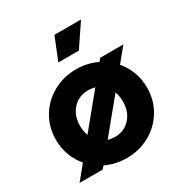

<svg xmlns="http://www.w3.org/2000/svg" viewBox="-183 -921 1016 1069"><g transform="rotate(-30 325.5 -386.0)"><path d="M191 -18 176 0H27L100 -89Q68 -126 50.5 -173Q33 -220 33 -273Q33 -354 72 -419Q111 -484 178.5 -521Q246 -558 326 -558Q397 -558 460 -528L475 -546H624L551 -457Q583 -420 600.5 -373Q618 -326 618 -273Q618 -192 579 -127Q540 -62 473 -25Q406 12 326 12Q254 12 191 -18ZM199 -210 369 -417Q350 -423 326 -423Q265 -423 226.5 -381Q188 -339 188 -273Q188 -240 199 -210ZM326 -123Q387 -123 425 -165Q463 -207 463 -273Q463 -306 452 -336L282 -129Q303 -123 326 -123ZM318 -784H489L392 -640H260Z"/></g></svg>

Font: BLUETTI 2.0
Style: Bold
Weight: 700
Designer: Stijn de Vries
Foundry: tokotype
Version: Version 2.005;October 31, 2023;FontCreator 14.0.0.2814 64-bi